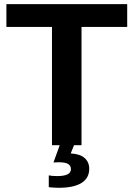

<svg xmlns="http://www.w3.org/2000/svg" viewBox="-20 -708 651 936"><path d="M377.4 -576.7V0H233.4V-576.7H11.2V-688H600.1V-576.7ZM415 114.7Q415 160.6 377 184.1Q338.9 207.5 267.1 207.5Q245.1 207.5 217.8 204.6V147Q233.4 150.4 258.8 150.4Q325.7 150.4 325.7 116.7Q325.7 99.6 312 91.3Q298.3 83 266.1 83Q249.5 83 240.7 84L271 0H340.8L324.7 40Q370.6 42.5 392.8 62.5Q415 82.5 415 114.7Z"/></svg>

Font: Arimo
Style: Bold
Weight: 700
Designer: Steve Matteson
Foundry: Monotype Imaging Inc.
Version: Version 1.33